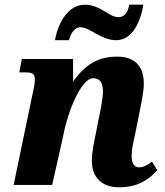

<svg xmlns="http://www.w3.org/2000/svg" viewBox="-20 -787 703 817"><path d="M474 -616C546 -616 579 -699 590 -767H530C525 -740 514 -714 483 -714C444 -714 407 -767 341 -767C267 -767 225 -683 214 -616H273C281 -640 293 -671 323 -671C362 -671 410 -616 474 -616ZM649 -63 627 -99C601 -80 587 -75 571 -75C549 -75 540 -96 540 -125C540 -149 548 -185 556 -221L573 -306C581 -346 592 -399 592 -430C592 -493 565 -546 479 -546C399 -546 345 -515 291 -440V-536H73L62 -479H89C121 -479 128 -471 128 -448C128 -428 124 -412 121 -399L38 0H202L250 -214C268 -312 326 -454 376 -454C411 -454 418 -427 418 -397C418 -367 405 -303 400 -283L387 -215C377 -170 372 -138 371 -111C368 -37 408 10 488 10C570 10 618 -27 649 -63Z"/></svg>

Font: Noto Serif SemiCondensed Extra
Style: Italic
Weight: 800
Width: 4
Italic angle: -12°
Designer: Monotype Design Team
Foundry: Monotype Imaging Inc.
Version: Version 1.901